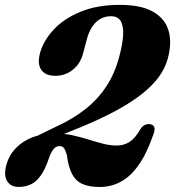

<svg xmlns="http://www.w3.org/2000/svg" viewBox="-20 -735 702 770"><path d="M117.3 -149.8 110.3 -180.8 201.6 -225.4Q271.5 -257 322.6 -297.5Q373.6 -337.9 407.4 -390.1Q441.2 -442.3 458.5 -508.8Q473.6 -565.3 474 -601Q474.4 -636.6 462.2 -653.3Q449.9 -670 426 -670Q400.3 -670 381.1 -658.5Q361.9 -647 348.9 -626.5Q335.9 -606 328.5 -578.6L313.3 -521Q302.3 -479.3 271.9 -455.1Q241.5 -430.9 201.9 -430.9Q162.2 -430.9 145.5 -455.1Q128.7 -479.3 140.8 -523.2Q154.4 -572.1 195.2 -616.2Q235.9 -660.2 302.9 -687.8Q369.9 -715.5 460.6 -715.5Q544.6 -715.5 592.8 -688.5Q641 -661.6 655.7 -613.1Q670.5 -564.6 652.8 -500Q642.6 -461.7 616.8 -426.4Q591 -391 548.1 -357.3Q505.3 -323.6 443.9 -290.5Q382.5 -257.3 300.7 -223.7ZM5.3 -72.9Q20.1 -129.2 71.7 -164.4Q123.4 -199.6 202.6 -199.6Q237.9 -199.6 271 -192.4Q304.1 -185.2 334.8 -175.5Q365.6 -165.8 393.8 -158.6Q422.1 -151.4 447.7 -151.4Q477.1 -151.4 499.4 -165.8Q521.8 -180.2 541.9 -215.4Q549.5 -228.1 559.5 -233.1Q569.6 -238.2 578.9 -237.2Q594.1 -236.3 598.5 -225.8Q602.9 -215.4 594.1 -192.9Q568 -118 535.3 -72.1Q502.7 -26.3 463.7 -5.7Q424.8 14.9 379.2 14.9Q338.4 14.9 311.4 3.2Q284.5 -8.5 269.3 -36.6Q254.2 -64.7 248.3 -112.8Q242.7 -132.6 236.7 -140.9Q230.8 -149.2 217.5 -149.2Q205.2 -149.2 194.5 -136.7Q183.9 -124.3 174.8 -96.4Q160.4 -54.1 142.6 -29.8Q124.8 -5.5 103.3 4.6Q81.8 14.7 55.1 14.7Q22.9 14.7 8.6 -8.8Q-5.7 -32.4 5.3 -72.9Z"/></svg>

Font: Fraunces
Style: Italic
Weight: 900
Italic angle: -16°
Version: Version 1.000;[0bf87f6ff]